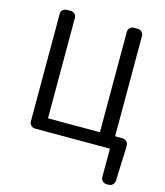

<svg xmlns="http://www.w3.org/2000/svg" viewBox="-134 -831 985 1144"><g transform="rotate(15 358.5 -259.0)"><path d="M607.4 -81.1Q607.4 -77.1 611.3 -77.1H653.3Q668 -77.1 678.2 -66.9Q688.5 -56.6 688.5 -42V-20.5L680.7 177.7Q679.7 192.4 669.4 202.1Q659.2 211.9 644.5 211.9H631.8Q617.2 211.9 606.9 201.7Q596.7 191.4 596.7 177.7V6.8Q596.7 2 592.8 2H134.8Q120.1 2 109.9 -8.3Q99.6 -18.6 99.6 -32.2V-696.3Q99.6 -710.9 109.9 -720.7Q120.1 -730.5 134.8 -730.5H158.2Q172.9 -730.5 183.1 -720.7Q193.4 -710.9 193.4 -696.3V-81.1Q193.4 -77.1 197.3 -77.1H509.8Q513.7 -77.1 513.7 -81.1V-696.3Q513.7 -710.9 523.9 -720.7Q534.2 -730.5 548.8 -730.5H572.3Q586.9 -730.5 597.2 -720.7Q607.4 -710.9 607.4 -696.3Z"/></g></svg>

Font: Gen Jyuu GothicL Regular
Style: Regular
Weight: 400
Designer: [Source Han Sans]
Ryoko NISHIZUKA  (kana & ideographs); Paul D. Hunt (Latin, Greek & Cyrillic); Wenlong ZHANG  (bopomofo
Version: Version 1.002.20150607